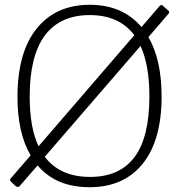

<svg xmlns="http://www.w3.org/2000/svg" viewBox="-20 -772 748 802"><path d="M685 -716 600 -617Q655 -522 655 -369Q655 -186 576 -88Q497 10 354 10Q214 10 137 -81L64 3Q60 9 55 9Q50 9 45 5L28 -11Q23 -16 22 -19Q21 -22 24 -26L108 -123Q53 -216 53 -367Q53 -553 133 -652.5Q213 -752 355 -752Q492 -752 571 -659L646 -746Q653 -754 659 -749L684 -727Q689 -722 685 -716ZM141 -161 541 -625Q478 -709 355 -709Q231 -709 167.5 -624Q104 -539 104 -369Q104 -239 141 -161ZM567 -580 167 -117Q231 -33 356 -33Q480 -33 542 -116Q604 -199 604 -369Q604 -500 567 -580Z"/></svg>

Font: Libre Franklin Thin
Style: Regular
Weight: 250
Designer: Pablo Impallari, Rodrigo Fuenzalida
Foundry: Impallari Type
Version: Version 1.002; ttfautohint (v1.5)